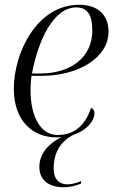

<svg xmlns="http://www.w3.org/2000/svg" viewBox="-20 -566 489 805"><path d="M217 10C224 10 230 10 237 9C184 36 145 78 145 134C145 186 181 219 247 219C272 219 295 214 319 204L321 193C300 202 278 207 262 207C230 207 205 187 205 141C205 66 240 24 288 -1C346 -20 376 -61 376 -91C376 -103 370 -111 362 -114C340 -49 299 0 221 0C153 0 108 -72 108 -190C108 -207 110 -235 112 -248H153C312 -248 435 -326 435 -433C435 -504 390 -546 312 -546C134 -546 38 -344 38 -194C38 -59 117 10 217 10ZM149 -258H114C141 -400 205 -535 300 -535C345 -535 367 -505 367 -438C367 -328 280 -258 149 -258Z"/></svg>

Font: Noto Serif Display Light
Style: Italic
Weight: 300
Italic angle: -12°
Designer: Monotype Design Team
Foundry: Monotype Imaging Inc.
Version: Version 2.009